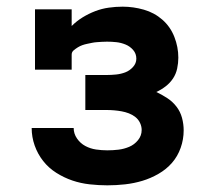

<svg xmlns="http://www.w3.org/2000/svg" viewBox="-20 -548 640 576"><path d="M302 8Q276 8 249 5Q222 2 197 -6.5Q172 -15 149 -29.5Q126 -44 109.5 -65Q93 -86 84 -111.5Q75 -137 75 -164H201Q201 -147 211 -132.5Q221 -118 236 -110Q251 -102 268 -99.5Q285 -97 302 -97Q319 -97 335.5 -99Q352 -101 367.5 -107.5Q383 -114 394 -127.5Q405 -141 405 -158Q405 -169 400 -179.5Q395 -190 386 -197Q377 -204 366.5 -208Q356 -212 345 -214Q334 -216 322.5 -217Q311 -218 300 -218H236V-323H300Q314 -323 328.5 -324.5Q343 -326 356 -331Q369 -336 379 -347Q389 -358 389 -372Q389 -387 379.5 -398Q370 -409 356.5 -414.5Q343 -420 329 -421.5Q315 -423 301 -423Q293 -423 285.5 -422.5Q278 -422 270.5 -421.5Q263 -421 256 -419.5Q249 -418 241.5 -416.5Q234 -415 227 -412.5Q220 -410 213.5 -406Q207 -402 201 -397Q195 -392 195 -384V-339H85V-520H195V-470Q210 -485 228 -496Q246 -507 265.5 -514.5Q285 -522 306 -525Q327 -528 348 -528Q380 -528 411.5 -519Q443 -510 467 -489Q491 -468 503 -437.5Q515 -407 515 -375Q515 -359 511.5 -342.5Q508 -326 499 -312.5Q490 -299 477 -289Q464 -279 449 -272Q466 -264 482 -253.5Q498 -243 509.5 -228Q521 -213 526 -194.5Q531 -176 531 -157Q531 -130 522 -104.5Q513 -79 496 -59.5Q479 -40 455.5 -26.5Q432 -13 407 -5.5Q382 2 355.5 5Q329 8 302 8Z"/></svg>

Font: Iosevka Etoile Extrabold
Style: Regular
Weight: 800
Designer: Belleve Invis
Foundry: Belleve Invis
Version: Version 22.1.2; ttfautohint (v1.8.4)